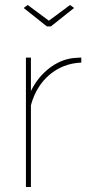

<svg xmlns="http://www.w3.org/2000/svg" viewBox="-20 -750 363 770"><path d="M306 -499Q233 -496 179 -450.5Q125 -405 104 -328V0H84V-519H104V-385Q131 -440 176.5 -475.5Q222 -511 273 -517Q283 -518 291.5 -518.5Q300 -519 306 -519ZM91 -730 176 -667 261 -730 277 -718 184 -644H168L75 -718Z"/></svg>

Font: Raleway Thin
Style: Regular
Weight: 100
Designer: Matt McInerney, Pablo Impallari, Rodrigo Fuenzalida
Foundry: Matt McInerney, Pablo Impallari, Rodrigo Fuenzalida
Version: Version 4.026